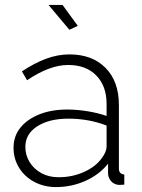

<svg xmlns="http://www.w3.org/2000/svg" viewBox="-20 -750 577 780"><path d="M35 -150Q35 -197 63 -231.5Q91 -266 140 -285.5Q189 -305 253 -305Q293 -305 336 -298Q379 -291 413 -279V-328Q413 -400 371.5 -443Q330 -486 257 -486Q218 -486 176 -470Q134 -454 90 -424L69 -460Q120 -494 167.5 -511.5Q215 -529 262 -529Q355 -529 409 -474Q463 -419 463 -324V-66Q463 -54 468.5 -48Q474 -42 485 -41V0Q476 1 470 1Q464 1 460 1Q441 -2 430.5 -15Q420 -28 419 -44V-85Q383 -40 326.5 -15Q270 10 208 10Q159 10 119.5 -11Q80 -32 57.5 -68.5Q35 -105 35 -150ZM393 -107Q403 -120 408 -132Q413 -144 413 -154V-240Q377 -254 338 -261Q299 -268 258 -268Q180 -268 131.5 -237Q83 -206 83 -153Q83 -120 100 -92Q117 -64 147.5 -47Q178 -30 218 -30Q274 -30 321.5 -51.5Q369 -73 393 -107ZM177 -730H234L296 -645L262 -629Z"/></svg>

Font: Raleway Thin Light
Style: Regular
Weight: 300
Version: Version 4.026